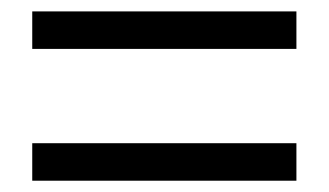

<svg xmlns="http://www.w3.org/2000/svg" viewBox="-20 -530 582 340"><path d="M37.1 -210V-276.4H504.9V-210ZM37.1 -443.4V-509.8H504.9V-443.4Z"/></svg>

Font: Bpmf GenYo Gothic R
Style: R
Weight: 400
Foundry: But Ko
Version: Version 1.320